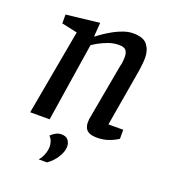

<svg xmlns="http://www.w3.org/2000/svg" viewBox="-130 -610 801 900"><g transform="rotate(20 270.0 -159.5)"><path d="M387 5Q363 5 349 -1.5Q335 -8 329 -20Q323 -32 323 -49Q323 -57 324 -66Q325 -75 327 -82L375 -347Q378 -357 379.5 -370Q381 -383 381 -396Q381 -416 372 -427.5Q363 -439 336 -439Q310 -439 284 -429.5Q258 -420 238.5 -409Q219 -398 211 -392L150 0H53L130 -426L52 -443V-487L218 -506L213 -437H216Q228 -447 247.5 -460Q267 -473 289 -485Q311 -497 335 -505Q359 -513 381 -513Q433 -513 452.5 -487Q472 -461 472 -424Q472 -411 470.5 -395.5Q469 -380 467 -366Q465 -352 463 -341L417 -72H491V-27Q489 -25 474.5 -17Q460 -9 437.5 -2Q415 5 387 5ZM166 194Q179 179 186.5 159Q194 139 194 122Q194 109 190 96Q186 83 175 72Q187 60 200 53.5Q213 47 226 47Q251 47 261 61Q271 75 271 92Q271 118 252.5 147Q234 176 207 194Z"/></g></svg>

Font: Faustina Light Medium
Style: Italic
Weight: 500
Italic angle: -8°
Version: Version 1.200